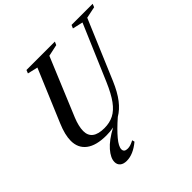

<svg xmlns="http://www.w3.org/2000/svg" viewBox="-249 -975 1441 1441"><g transform="rotate(-45 471.5 -254.5)"><path d="M318 10.5Q210.5 10.5 155 -31.5Q99.5 -73.5 99.5 -150.5Q99.5 -213.5 136 -299L311.5 -716.5L230 -735.5L240.5 -761.5H542L530.5 -735.5L437.5 -715.5L245 -252.5Q232 -221.5 224.8 -191.2Q217.5 -161 217.5 -136.5Q217.5 -39 346.5 -39Q402 -39 445.2 -61Q488.5 -83 526 -134.2Q563.5 -185.5 601 -273L790 -716.5L707.5 -735.5L719 -761.5H943L932.5 -735.5L840.5 -716.5L641.5 -245.5Q605.5 -160.5 564.8 -108Q524 -55.5 476.5 -28Q405 34.5 364 83.8Q323 133 323 163Q323 193.5 361.5 193.5Q375.5 193.5 390.2 189Q405 184.5 428.5 172.5L433.5 192Q359.5 253.5 291.5 253.5Q256.5 253.5 237.8 237.5Q219 221.5 219 194Q219 152 263.2 101Q307.5 50 395.5 3Q360 10.5 318 10.5Z"/></g></svg>

Font: Libre Caslon Text Medium Italic
Style: Regular
Weight: 500
Italic angle: -22.583°
Designer: Pablo Impallari, Rodrigo Fuenzalida, Katja Schimmel
Foundry: Pablo Impallari, Rodrigo Fuenzalida
Version: Version 2.000